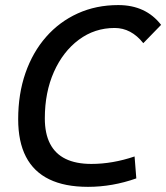

<svg xmlns="http://www.w3.org/2000/svg" viewBox="-20 -723 652 753"><path d="M325.2 9.8Q233.9 9.8 173.1 -19.8Q112.3 -49.3 81.8 -108.2Q51.3 -167 51.3 -255.4Q51.3 -354.5 79.8 -436.5Q108.4 -518.6 160.6 -578.1Q212.9 -637.7 284.9 -670.4Q356.9 -703.1 443.8 -703.1Q551.8 -703.1 611.8 -625.5L542 -553.7Q494.6 -613.3 429.7 -613.3Q351.1 -613.3 289.1 -567.1Q227.1 -521 191.4 -440.9Q155.8 -360.8 155.8 -258.8Q155.8 -199.2 176.3 -159.4Q196.8 -119.6 237.3 -99.9Q277.8 -80.1 338.4 -80.1Q421.4 -80.1 507.8 -109.4L514.6 -23.4Q420.9 9.8 325.2 9.8Z"/></svg>

Font: Cascadia Code
Style: Italic
Weight: 400
Italic angle: -10°
Designer: Aaron Bell
Foundry: Saja Typeworks
Version: Version 2407.024